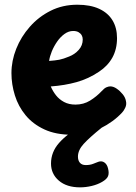

<svg xmlns="http://www.w3.org/2000/svg" viewBox="-20 -573 583 822"><path d="M288.2 3.9Q219.2 3.9 170 -18.9Q120.8 -41.7 89.6 -79.6Q58.4 -117.4 43.7 -164.7Q29 -212 29 -260Q29 -312.6 49.5 -364.1Q70 -415.7 107.7 -458.4Q145.3 -501.2 196.8 -527Q248.3 -552.8 311.1 -552.8Q366.6 -552.8 404.5 -535.3Q442.4 -517.8 461.7 -485.8Q481 -453.9 481 -410Q481 -362.6 461.2 -326.6Q441.3 -290.7 404.1 -266.1Q359.3 -235.8 308.2 -221.5Q257 -207.2 197.3 -202.9Q206.1 -182.4 219.8 -164.9Q233.6 -147.4 254.3 -136.3Q275 -125.2 303.1 -125.2Q337.8 -125.2 365.7 -142.4Q393.6 -159.7 415.4 -183Q426.9 -195.7 435.9 -199.4Q445 -203.2 452 -203.2Q465.6 -203.2 479.8 -193.3Q494.1 -183.4 505.6 -169.2Q517 -154.9 519.3 -139.8Q522.7 -125.6 516.2 -111.8Q509.7 -98.1 502.7 -91.1Q465.7 -51.1 410.3 -23.6Q355 3.9 288.2 3.9ZM190.2 -312.1Q217 -314.1 234.3 -317.4Q251.6 -320.8 276.1 -331.1Q299.8 -340.2 317 -359.3Q334.2 -378.3 334.2 -404Q334.2 -414.1 329.7 -422.1Q325.1 -430.1 316.1 -435.3Q307.1 -440.4 293.3 -440.4Q273.8 -440.4 256.1 -427.6Q238.3 -414.7 224.7 -395Q211 -375.3 201.9 -353.3Q192.9 -331.2 190.2 -312.1ZM322.9 229.1Q265.4 229.1 231.9 200.3Q198.4 171.6 198.4 127.1Q198.4 78.1 232.7 39.1Q266.9 0.1 332.1 -36.9H416V-26.9Q363.3 15.6 338.5 42.7Q313.7 69.8 313.7 97.6Q313.7 114 322.1 123.8Q330.6 133.7 347.1 133.7Q366 133.7 379.2 128.2Q392.4 122.8 401.4 119.6Q415.6 114.6 427.1 122.7Q438.7 130.8 442.7 148.7Q447.7 168.7 442.5 181.4Q437.3 194.1 417 205.8Q398 217 372.6 223.1Q347.1 229.1 322.9 229.1Z"/></svg>

Font: Playpen Sans Thai
Style: Regular
Weight: 400
Designer: Sirin Gunkloy, Laura Meseguer, Veronika Burian, José Scaglione
Foundry: TypeTogether
Version: Version 2.000